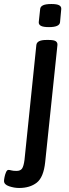

<svg xmlns="http://www.w3.org/2000/svg" viewBox="-94 -724 344 956"><path d="M1 212Q-23 212 -48.5 203.5Q-74 195 -74 177Q-74 171 -71.5 158Q-69 145 -64 133.5Q-59 122 -52 122Q-46 122 -37 124.5Q-28 127 -12 127Q8 127 16 115Q24 103 28 72L87 -500Q90 -525 136 -525H150Q175 -525 184 -518.5Q193 -512 192 -500L131 83Q123 159 89 185.5Q55 212 1 212ZM150 -589Q121 -589 109.5 -595.5Q98 -602 99 -614L106 -679Q107 -691 120 -697.5Q133 -704 162 -704Q190 -704 201 -697.5Q212 -691 211 -679L205 -614Q203 -589 150 -589Z"/></svg>

Font: Asap Condensed Condensed Medium
Style: Italic
Weight: 500
Width: 3
Italic angle: -6°
Designer: Pablo Cosgaya
Foundry: Omnibus-Type
Version: Version 3.001; ttfautohint (v1.8.4.7-5d5b)